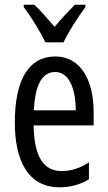

<svg xmlns="http://www.w3.org/2000/svg" viewBox="-20 -786 458 816"><path d="M173 -606H250C271 -652 313 -715 343 -756V-766H298C264 -731 246 -712 212 -672C182 -706 151 -743 126 -766H81V-756C116 -709 152 -650 173 -606ZM215 -546C102 -546 43 -447 43 -265C43 -109 96 10 233 10C279 10 320 -1 358 -24V-96C318 -70 281 -59 242 -59C163 -59 125 -123 123 -253H378V-309C378 -442 325 -546 215 -546ZM215 -480C275 -480 302 -405 302 -317H124C129 -428 160 -480 215 -480Z"/></svg>

Font: Noto Sans Lao Looped ExtraCondensed
Style: Regular
Weight: 400
Width: 2
Designer: Mark Frömberg, Ben Mitchell
Foundry: The Fontpad Ltd
Version: Version 1.002